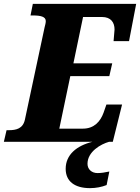

<svg xmlns="http://www.w3.org/2000/svg" viewBox="-44 -734 725 994"><path d="M-24 0H435C353 20 296 67 296 140C296 205 343 240 422 240C453 240 483 234 508 224L522 154C499 159 479 162 461 162C430 162 409 142 409 114C409 51 478 12 521 0H540L588 -193H507L492 -150C476 -106 444 -68 385 -68H263L320 -340H522L537 -406H336L386 -646H484C531 -646 549 -617 549 -581C549 -575 545 -530 544 -521H624L661 -714H126L114 -654H126C166 -654 193 -648 193 -625C193 -616 190 -604 187 -593L85 -115C75 -68 40 -60 2 -60H-10Z"/></svg>

Font: Noto Serif SemiCondensed Black
Style: Italic
Weight: 900
Width: 4
Italic angle: -12°
Designer: Monotype Design Team
Foundry: Monotype Imaging Inc.
Version: Version 2.014